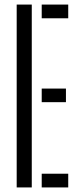

<svg xmlns="http://www.w3.org/2000/svg" viewBox="-20 -820 342 840"><path d="M53 0V-800H119V0ZM162.5 -740V-800H278.5V-740ZM162.5 -373V-432.5H268.5V-373ZM162.5 0V-60H278.5V0Z"/></svg>

Font: Big Shoulders Stencil Display
Style: Regular
Weight: 400
Designer: Patric King
Foundry: XO Type Co
Version: Version 1.000